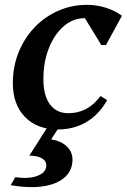

<svg xmlns="http://www.w3.org/2000/svg" viewBox="-20 -521 524 792"><path d="M219 13Q133 13 83 -38.5Q33 -90 33 -178Q33 -246 56.5 -304.5Q80 -363 121.5 -407Q163 -451 219 -476Q275 -501 339 -501Q378 -501 415.5 -489.5Q453 -478 483 -456L417 -335H398L315 -471H408V-410Q400 -422 386.5 -430Q373 -438 358 -442Q343 -446 329 -446Q281 -446 242.5 -412.5Q204 -379 181.5 -322Q159 -265 159 -195Q159 -127 186 -90.5Q213 -54 262 -54Q302 -54 335 -71.5Q368 -89 395 -125L422 -108Q389 -49 337 -18Q285 13 219 13ZM24 243 43 210Q100 218 135.5 204Q171 190 171 161Q171 142 152 131.5Q133 121 101 121L185 -11H233L191 54Q231 60 255 82.5Q279 105 279 137Q279 182 247 210.5Q215 239 158 247.5Q101 256 24 243Z"/></svg>

Font: Platypi Light Medium
Style: Italic
Weight: 500
Italic angle: -13°
Version: Version 1.200